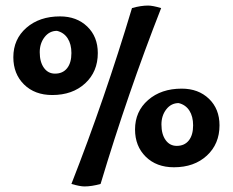

<svg xmlns="http://www.w3.org/2000/svg" viewBox="-20 -596 838 691"><path d="M28 -390Q28 -455 75 -496Q122 -537 196 -537Q256 -537 294 -500.5Q332 -464 332 -405Q332 -338 286.5 -296Q241 -254 168 -254Q105 -254 66.5 -292Q28 -330 28 -390ZM237 -405Q237 -437 223.5 -458Q210 -479 185 -485Q158 -485 140.5 -462.5Q123 -440 123 -408Q123 -373 138 -352Q153 -331 178 -331Q206 -331 221.5 -350.5Q237 -370 237 -405ZM237 66Q357 -240 455 -567Q487 -576 513 -576Q529 -576 560 -567Q440 -261 342 66Q310 75 284 75Q268 75 237 66ZM466 -130Q466 -195 513 -236Q560 -277 634 -277Q694 -277 732 -240.5Q770 -204 770 -145Q770 -78 724.5 -36Q679 6 606 6Q543 6 504.5 -32Q466 -70 466 -130ZM675 -145Q675 -177 661.5 -198Q648 -219 623 -225Q596 -225 578.5 -202.5Q561 -180 561 -148Q561 -113 576 -92Q591 -71 616 -71Q644 -71 659.5 -90.5Q675 -110 675 -145Z"/></svg>

Font: Mirza
Style: Bold
Weight: 700
Designer: Arabic design by Kourosh Beigpour, Latin design by Eduardo Tunni, engineering by Lasse Fister
Version: Version 1.0010g